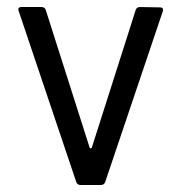

<svg xmlns="http://www.w3.org/2000/svg" viewBox="-20 -526 515 546"><path d="M197 -8 33 -495 32 -499Q32 -506 41 -506H98Q107 -506 110 -498L235 -106Q236 -104 238 -104Q240 -104 241 -106L366 -498Q369 -506 378 -506L435 -505Q446 -505 443 -494L279 -8Q276 0 267 0H209Q200 0 197 -8Z"/></svg>

Font: Barlow
Style: Regular
Weight: 400
Designer: Jeremy Tribby
Foundry: Tribby Type
Version: Version 1.408;December 10, 2018;FontCreator 11.5.0.2430 64-b